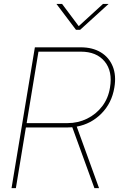

<svg xmlns="http://www.w3.org/2000/svg" viewBox="-20 -972 618 992"><path d="M39.6 0 160.2 -727.5H397.5Q458 -727.5 500.7 -701.7Q543.5 -675.8 562.5 -628.9Q581.5 -582 570.8 -519.5Q557.6 -439.5 504.2 -385.5Q450.7 -331.5 376.5 -317.9L491.7 0H467.8L353.5 -314.5Q341.3 -313.5 328.6 -313.5H113.8L62 0ZM117.7 -335.9H328.6Q383.3 -335.9 429.9 -358.9Q476.6 -381.8 508.1 -423.1Q539.6 -464.4 548.3 -519.5Q562.5 -603.5 520.8 -654.3Q479 -705.1 397.5 -705.1H178.7ZM300.8 -951.7 386.7 -836.9 512.2 -951.7H540.5V-951.2L394 -817.9H372.6L272 -951.2V-951.7Z"/></svg>

Font: Inter Display Thin
Style: Italic
Weight: 100
Italic angle: -9.39999°
Designer: Rasmus Andersson
Foundry: rsms
Version: Version 4.000;git-a52131595